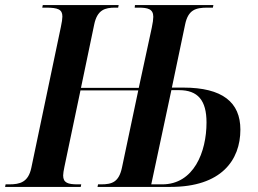

<svg xmlns="http://www.w3.org/2000/svg" viewBox="-42 -734 1015 754"><path d="M-22 0H275L277 -10H263C225 -10 206 -16 206 -45C206 -52 208 -65 211 -79L274 -379H501L437 -76C425 -19 398 -10 355 -10H343L341 0H628C827 0 902 -105 902 -225C902 -332 832 -390 678 -390H633L685 -638C697 -696 727 -704 773 -704H794L796 -714H488L487 -704H502C538 -704 560 -699 560 -668C560 -659 558 -643 554 -625L503 -389H276L328 -638C340 -696 371 -704 410 -704H422L424 -714H126L124 -704H138C186 -704 203 -697 203 -669C203 -661 201 -646 197 -628L81 -75C69 -18 36 -10 -6 -10H-20ZM595 -10H552L631 -380H661C735 -380 769 -340 769 -253C769 -137 719 -10 595 -10Z"/></svg>

Font: Noto Serif Display SemiCondensed SemiBold
Style: Italic
Weight: 600
Width: 4
Italic angle: -12°
Designer: Monotype Design Team
Foundry: Monotype Imaging Inc.
Version: Version 2.009